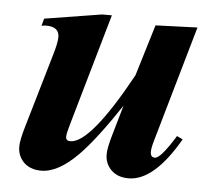

<svg xmlns="http://www.w3.org/2000/svg" viewBox="-41 -498 638 558"><g transform="rotate(5 278.0 -219.0)"><path d="M514.6 -439.5 417.5 -101.1Q411.1 -79.1 411.1 -67.9Q411.1 -51.8 424.3 -51.8Q440.9 -51.8 482.9 -120.1L500 -111.8Q427.2 14.6 353 14.6Q319.3 14.6 300.3 -5.9Q283.7 -23.9 283.7 -49.8Q283.7 -67.9 295.4 -107.9L320.3 -194.3Q250.5 -89.8 205.1 -43.9Q147.5 14.6 98.1 14.6Q64.5 14.6 45.4 -5.9Q28.8 -23.9 28.8 -49.8Q28.8 -68.4 40.5 -107.9L104 -325.2Q114.3 -359.9 114.3 -376.5Q114.3 -406.7 76.2 -406.7Q68.8 -406.7 62.5 -404.8L68.4 -426.3L234.9 -453.1H263.7L170.4 -127.9Q162.1 -100.1 162.1 -89.8Q162.1 -78.1 175.3 -78.1Q233.4 -78.1 347.2 -285.6L392.6 -435.1Z"/></g></svg>

Font: Dai Banna SIL Book
Style: BoldOblique
Weight: 700
Italic angle: -11°
Designer: Victor Gaultney
Foundry: SIL International
Version: Version 2.000